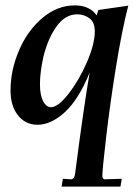

<svg xmlns="http://www.w3.org/2000/svg" viewBox="-20 -452 504 711"><path d="M244 212Q255 211 258 192Q290 -56 312 -183Q271 -83 220 -36.5Q169 10 119 10Q74 10 46.5 -25Q19 -60 19 -117Q19 -192 50.5 -265.5Q82 -339 137 -385.5Q192 -432 257 -432Q312 -432 338 -395L344 -415L455 -431Q431 -338 409 -201Q387 -64 373 56.5Q359 177 359 199Q359 212 368 212L431 210L426 239H208L213 210ZM331 -336Q331 -370 311 -384.5Q291 -399 266 -399Q222 -399 190 -355Q158 -311 141 -243Q128 -185 128 -140Q128 -100 139.5 -77.5Q151 -55 169 -55Q195 -55 234 -105Q273 -155 302 -222Q331 -289 331 -336Z"/></svg>

Font: Unna Medium
Style: Italic
Weight: 500
Italic angle: -8.05°
Designer: Jorge de Buen Unna
Foundry: Omnibus-Type
Version: Version 2.008